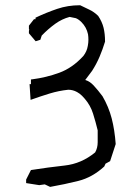

<svg xmlns="http://www.w3.org/2000/svg" viewBox="-20 -715 540 739"><path d="M80.6 -10.3V-23.9L99.1 -60.5Q164.6 -70.8 229 -77.9Q293.5 -85 346.2 -128.4Q356 -145.5 356 -167.5V-213.4Q348.1 -246.1 338.1 -277.8Q328.1 -309.6 306.6 -334.5Q299.8 -342.3 295.9 -346.2Q287.1 -355 276.4 -360.8Q260.3 -369.6 242.7 -369.6Q206.1 -365.7 171.6 -355.2Q137.2 -344.7 97.7 -330.6L93.8 -391.1H99.1V-409.2L104 -409.7Q157.7 -416.5 208.5 -435.1Q258.8 -453.6 300.8 -499.5Q314.5 -517.1 317.9 -538.1Q320.3 -550.3 320.3 -561.8Q320.3 -573.2 318.8 -583Q313 -610.4 293 -630.4Q282.7 -640.6 272 -645L248 -649.9Q218.8 -642.1 193.4 -624Q165 -603.5 140.6 -578.1L135.3 -562L117.2 -556.2L91.3 -586.9V-588.9V-596.2L92.8 -602.1H91.3V-614.3V-616.2L110.8 -641.1H113.3H116.7V-647Q159.2 -667 200.2 -680.9Q241.2 -694.8 287.1 -694.8H288.6Q307.1 -685.5 324.5 -677.5Q341.8 -669.4 357.9 -653.8Q373 -631.3 378.7 -607.9Q384.3 -584.5 384.3 -555.7V-554.7Q375 -524.4 363.3 -496.8Q351.6 -469.2 334.5 -442.4Q334.5 -441.9 308.1 -407.2Q325.7 -401.9 340.3 -386.2Q357.4 -367.7 374.5 -344.7Q398.4 -303.7 409.9 -259.3Q421.4 -214.8 425.3 -160.6L403.8 -94.7L386.2 -85L381.3 -74.2Q335.4 -32.2 282 -18.8Q228.5 -5.4 172.9 4.4L152.3 -5.4L130.9 -2.4Z"/></svg>

Font: Bakudai
Style: Medium
Weight: 500
Version: Version 1.48